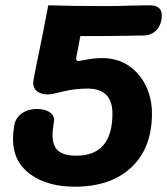

<svg xmlns="http://www.w3.org/2000/svg" viewBox="-20 -704 630 724"><path d="M29 -180Q29 -202 34 -232Q39 -260 62.5 -276.5Q86 -293 118 -293Q149 -293 166.5 -281.5Q184 -270 184 -250Q184 -247 182 -237Q178 -207 178 -197Q178 -154 199.5 -135.5Q221 -117 268 -117Q404 -117 404 -276Q404 -370 310 -370Q284 -370 257.5 -366.5Q231 -363 188 -352Q175 -348 160 -348Q135 -348 120 -359.5Q105 -371 105 -392Q105 -402 142 -580L162 -684Q245 -681 386 -681Q420 -681 478 -683L545 -684Q590 -684 590 -646Q590 -613 571 -591.5Q552 -570 518 -570Q481 -570 459 -569L366 -568H283L267 -484Q267 -474 277 -474L289 -476Q332 -485 364 -485Q423 -485 465.5 -456Q508 -427 530.5 -379.5Q553 -332 553 -276Q553 -146 475.5 -73Q398 0 262 0Q158 0 93.5 -47.5Q29 -95 29 -180Z"/></svg>

Font: Mali
Style: Bold Italic
Weight: 700
Italic angle: -10°
Version: Version 1.000; ttfautohint (v1.6)